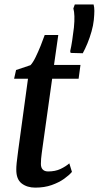

<svg xmlns="http://www.w3.org/2000/svg" viewBox="-20 -848 452 878"><path d="M175 -177.5Q172.5 -160 170.8 -146.8Q169 -133.5 168 -122.2Q167 -111 167 -98.5Q167 -81.5 175.5 -72.8Q184 -64 200 -64Q233 -64 257 -75.5Q281 -87 297 -101L309 -62Q296.5 -47 273 -30.2Q249.5 -13.5 216.5 -1.8Q183.5 10 141 10Q104 10 79 -9.2Q54 -28.5 54.5 -73.5Q54.5 -78.5 54.8 -85.5Q55 -92.5 56.2 -103Q57.5 -113.5 59.2 -127.8Q61 -142 63.5 -162L108 -488H44.5L53.5 -528L119.5 -550Q130.5 -561.5 142.5 -586Q154.5 -610.5 165.8 -638.5Q177 -666.5 184.5 -688H246.5L227 -551H348L339.5 -488H218.5ZM358.5 -604.5 303 -606 301 -614Q306 -635.5 310 -662Q314 -688.5 318 -722Q321 -752 320.2 -773.8Q319.5 -795.5 315.5 -809.5L322 -827.5H408Q411.5 -814.5 411.5 -798.5Q411.5 -782.5 409 -756.5Q406.5 -732 398.5 -703.8Q390.5 -675.5 379.8 -649.5Q369 -623.5 358.5 -604.5Z"/></svg>

Font: Merriweather 28pt Medium
Style: Italic
Weight: 500
Italic angle: -7.8°
Version: Version 2.101